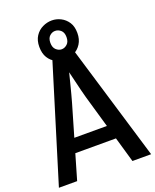

<svg xmlns="http://www.w3.org/2000/svg" viewBox="-179 -1105 977 1207"><g transform="rotate(-20 310.0 -502.0)"><path d="M1 0 237 -768H387L618 0H493L355 -478Q349 -498 341.5 -529.5Q334 -561 325.5 -595.5Q317 -630 309.5 -661.5Q302 -693 297 -713H323Q318 -693 310 -661Q302 -629 293 -593.5Q284 -558 275.5 -526Q267 -494 261 -473L123 0ZM143 -169V-262H466V-169ZM313 -744Q282 -744 253 -758Q224 -772 206 -801Q188 -830 188 -874Q188 -917 207 -946Q226 -975 256 -989.5Q286 -1004 318 -1004Q349 -1004 377.5 -989.5Q406 -975 424.5 -947Q443 -919 443 -875Q443 -833 424 -803Q405 -773 375 -758.5Q345 -744 313 -744ZM316 -812Q336 -812 353 -827.5Q370 -843 370 -874Q370 -905 353 -920Q336 -935 315 -935Q295 -935 278.5 -920Q262 -905 262 -874Q262 -843 279 -827.5Q296 -812 316 -812Z"/></g></svg>

Font: Yaldevi ExtraLight SemiBold
Style: Regular
Weight: 600
Version: Version 1.100